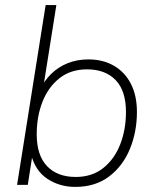

<svg xmlns="http://www.w3.org/2000/svg" viewBox="-20 -725 608 753"><path d="M275 8Q214 8 166 -23.5Q118 -55 101 -122H108L89 0H47L159 -705H201L148 -371H136Q153 -408 180.5 -435Q208 -462 245 -477Q282 -492 327 -492Q384 -492 427 -467Q470 -442 493.5 -396Q517 -350 517 -286Q517 -208 489.5 -141Q462 -74 408 -33Q354 8 275 8ZM277 -31Q341 -31 385 -66Q429 -101 451.5 -159Q474 -217 474 -286Q474 -369 433.5 -411Q393 -453 321 -453Q257 -453 213 -418Q169 -383 146.5 -325.5Q124 -268 124 -198Q124 -116 164.5 -73.5Q205 -31 277 -31Z"/></svg>

Font: Nunito Sans 12pt ExtraLight
Style: Italic
Weight: 200
Italic angle: -9°
Designer: Vernon Adams
Foundry: Vernon Adams
Version: Version 3.101;gftools[0.9.27]